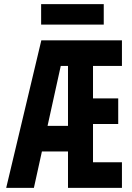

<svg xmlns="http://www.w3.org/2000/svg" viewBox="-20 -909 640 929"><path d="M10 0 180 -714H570V-590H430V-433H552V-309H430V-124H570V0H309V-590H274L144 0ZM154 -176 176 -300H336V-176ZM179 -790V-889H482V-790Z"/></svg>

Font: Noto Sans Mono
Style: Bold
Weight: 700
Designer: Monotype Design Team
Foundry: Monotype Imaging Inc.
Version: Version 2.014